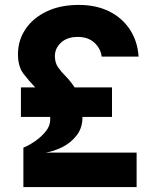

<svg xmlns="http://www.w3.org/2000/svg" viewBox="-20 -760 640 780"><path d="M75 0V-160Q99 -170 124 -187.5Q149 -205 166.5 -227Q184 -249 184 -274Q184 -280 184 -285H65V-405H123Q97 -432 75 -461Q53 -490 53 -540Q53 -596 83.5 -641.5Q114 -687 169.5 -713.5Q225 -740 300 -740Q371 -740 424 -713.5Q477 -687 508 -639.5Q539 -592 543 -530H393Q389 -563 363.5 -586.5Q338 -610 296 -610Q253 -610 228 -587Q203 -564 203 -532Q203 -505 216 -486.5Q229 -468 247.5 -449.5Q266 -431 283 -405H435V-285H315V-283Q315 -240 291 -209.5Q267 -179 232.5 -162Q198 -145 165 -140H535V0Z"/></svg>

Font: Tiny ExtraBold
Style: Regular
Weight: 800
Designer: Philipp Nurullin, Konstantin Bulenkov
Foundry: JetBrains
Version: Version 2.251; ttfautohint (v1.8.4.7-5d5b)